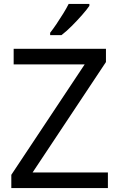

<svg xmlns="http://www.w3.org/2000/svg" viewBox="-20 -964 612 984"><path d="M533 0H38V-68L414 -634H50V-714H523V-646L147 -80H533ZM438 -934Q426 -916 401 -887.5Q376 -859 347.5 -830.5Q319 -802 295 -784H237V-796Q252 -815 269.5 -841Q287 -867 304 -894.5Q321 -922 332 -944H438Z"/></svg>

Font: Noto Sans Tai Viet
Style: Regular
Weight: 400
Designer: Monotype Design Team
Foundry: Monotype Imaging Inc.
Version: Version 2.003; ttfautohint (v1.8.4.7-5d5b)